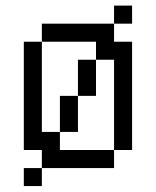

<svg xmlns="http://www.w3.org/2000/svg" viewBox="-20 -582 540 665"><path d="M437.5 -500V-562.5H375V-500H125V-437.5H62.5Q62.5 -437.5 62.5 -62.5H125V0H62.5V62.5H125V0H375V-62.5H187.5V-125H125V-437.5H312.5V-375H250Q250 -375 250 -250H187.5Q187.5 -250 187.5 -125H250Q250 -125 250 -250H312.5Q312.5 -250 312.5 -375H375V-62.5H437.5Q437.5 -62.5 437.5 -437.5H375V-500Z"/></svg>

Font: UnifontExMono
Style: Regular
Weight: 500
Version: Version 15.0.06